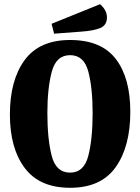

<svg xmlns="http://www.w3.org/2000/svg" viewBox="-20 -870 666 912"><path d="M599 -339Q599 -174 529.5 -76Q460 22 313 22Q168 22 97.5 -72Q27 -166 27 -326Q27 -489 97 -584.5Q167 -680 313 -680Q461 -680 530 -590Q599 -500 599 -339ZM420 -333Q420 -452 399.5 -530Q379 -608 313 -608Q247 -608 226 -529.5Q205 -451 205 -333Q205 -210 225.5 -130Q246 -50 313 -50Q379 -50 399.5 -130Q420 -210 420 -333ZM488 -788Q488 -750 456.5 -737Q425 -724 369 -720L237 -710L225 -757L455 -850Q470 -838 479 -821.5Q488 -805 488 -788Z"/></svg>

Font: Sansita
Style: Bold
Weight: 700
Designer: Pablo Cosgaya
Foundry: Omnibus-Type
Version: Version 1.006